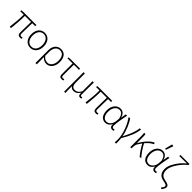

<svg xmlns="http://www.w3.org/2000/svg" viewBox="443 -2589 4603 4603"><g transform="rotate(45 2745.0 -287.0)"><path d="M463 12Q421 12 401.5 -10.5Q382 -33 382 -82Q382 -105 382.5 -147Q383 -189 384 -239Q385 -289 386 -342Q387 -395 388 -440H181Q181 -330 172 -216Q163 -102 152 3L106 0Q121 -105 130.5 -218Q140 -331 140 -440H25V-476L92 -480H531V-440H431Q429 -393 427.5 -339Q426 -285 425 -234Q424 -183 423.5 -141Q423 -99 423 -76Q423 -27 469 -27Q475 -27 484.5 -28.5Q494 -30 510 -33L517 3Q506 7 493 9.5Q480 12 463 12Z M809 12Q764 12 726 -4.5Q688 -21 659.5 -53.5Q631 -86 615 -132.5Q599 -179 599 -239Q599 -300 615 -347Q631 -394 659.5 -426.5Q688 -459 726 -475.5Q764 -492 809 -492Q854 -492 892 -475.5Q930 -459 958.5 -426.5Q987 -394 1003 -347Q1019 -300 1019 -239Q1019 -179 1003 -132.5Q987 -86 958.5 -53.5Q930 -21 892 -4.5Q854 12 809 12ZM809 -27Q847 -27 877.5 -42Q908 -57 929 -85Q950 -113 961.5 -152Q973 -191 973 -239Q973 -287 961.5 -326.5Q950 -366 929 -394Q908 -422 877.5 -437.5Q847 -453 809 -453Q771 -453 740.5 -437.5Q710 -422 689 -394Q668 -366 656.5 -326.5Q645 -287 645 -239Q645 -191 656.5 -152Q668 -113 689 -85Q710 -57 740.5 -42Q771 -27 809 -27Z M1159 180V-255Q1159 -314 1175 -358.5Q1191 -403 1219 -432.5Q1247 -462 1283 -477Q1319 -492 1360 -492Q1458 -492 1507.5 -426Q1557 -360 1557 -247Q1557 -186 1540.5 -138Q1524 -90 1496 -56.5Q1468 -23 1432.5 -5.5Q1397 12 1360 12Q1316 12 1277.5 -4.5Q1239 -21 1201 -65Q1202 -30 1202.5 -0.5Q1203 29 1203 57.5Q1203 86 1203.5 115.5Q1204 145 1204 180ZM1357 -27Q1389 -27 1417 -43Q1445 -59 1466 -88Q1487 -117 1499 -157.5Q1511 -198 1511 -247Q1511 -291 1502.5 -329Q1494 -367 1475.5 -394.5Q1457 -422 1428 -437.5Q1399 -453 1358 -453Q1328 -453 1299.5 -440.5Q1271 -428 1249.5 -402.5Q1228 -377 1215 -338Q1202 -299 1202 -245V-108Q1243 -57 1281.5 -42Q1320 -27 1357 -27Z M1872 12Q1829 12 1812 -10.5Q1795 -33 1795 -82V-442H1623V-476L1690 -480H2012V-442H1839Q1837 -348 1837 -257.5Q1837 -167 1837 -76Q1837 -27 1878 -27Q1889 -27 1900.5 -29.5Q1912 -32 1922 -35L1930 1Q1920 5 1904.5 8.5Q1889 12 1872 12Z M2130 180V-480H2174V-178Q2174 -106 2198.5 -67Q2223 -28 2280 -28Q2299 -28 2317.5 -31.5Q2336 -35 2355 -46.5Q2374 -58 2394 -80Q2414 -102 2435 -139V-480H2479Q2478 -374 2477 -270.5Q2476 -167 2476 -64Q2476 -45 2484.5 -36Q2493 -27 2506 -27Q2517 -27 2534 -33L2542 3Q2534 7 2524 9.5Q2514 12 2500 12Q2465 12 2451 -11.5Q2437 -35 2437 -89H2434Q2403 -37 2365 -13Q2327 11 2283 11Q2246 11 2218 -0.5Q2190 -12 2170 -49Q2170 -8 2170 21.5Q2170 51 2170.5 76Q2171 101 2172 125.5Q2173 150 2175 180Z M3033 12Q2991 12 2971.5 -10.5Q2952 -33 2952 -82Q2952 -105 2952.5 -147Q2953 -189 2954 -239Q2955 -289 2956 -342Q2957 -395 2958 -440H2751Q2751 -330 2742 -216Q2733 -102 2722 3L2676 0Q2691 -105 2700.5 -218Q2710 -331 2710 -440H2595V-476L2662 -480H3101V-440H3001Q2999 -393 2997.5 -339Q2996 -285 2995 -234Q2994 -183 2993.5 -141Q2993 -99 2993 -76Q2993 -27 3039 -27Q3045 -27 3054.5 -28.5Q3064 -30 3080 -33L3087 3Q3076 7 3063 9.5Q3050 12 3033 12Z M3349 12Q3309 12 3276 -3Q3243 -18 3219 -48Q3195 -78 3182 -123Q3169 -168 3169 -228Q3169 -291 3186 -340Q3203 -389 3232 -423Q3261 -457 3299 -474.5Q3337 -492 3378 -492Q3402 -492 3426 -484.5Q3450 -477 3471 -460Q3492 -443 3509 -415.5Q3526 -388 3535 -348H3538L3561 -480H3605Q3595 -429 3584.5 -374Q3574 -319 3565.5 -265.5Q3557 -212 3551.5 -164Q3546 -116 3546 -80Q3546 -56 3560 -41.5Q3574 -27 3594 -27Q3603 -27 3612 -29.5Q3621 -32 3629 -35L3637 1Q3629 5 3617 8.5Q3605 12 3588 12Q3550 12 3526.5 -15Q3503 -42 3511 -96H3508Q3449 12 3349 12ZM3355 -27Q3383 -27 3410.5 -41Q3438 -55 3459.5 -79.5Q3481 -104 3495 -136Q3509 -168 3512 -204L3520 -298Q3508 -348 3491.5 -378.5Q3475 -409 3456 -425.5Q3437 -442 3417 -447.5Q3397 -453 3379 -453Q3347 -453 3317.5 -438Q3288 -423 3265.5 -394.5Q3243 -366 3229 -324Q3215 -282 3215 -228Q3215 -135 3252 -81Q3289 -27 3355 -27Z M3848 180Q3849 163 3849.5 149.5Q3850 136 3850.5 123.5Q3851 111 3851 98Q3851 85 3851 68Q3851 0 3833.5 -77.5Q3816 -155 3788 -229Q3760 -303 3725 -368.5Q3690 -434 3655 -478L3698 -492Q3725 -457 3752.5 -406.5Q3780 -356 3804 -298Q3828 -240 3847 -178Q3866 -116 3875 -56H3879Q3905 -106 3930.5 -158.5Q3956 -211 3977 -264.5Q3998 -318 4013 -372Q4028 -426 4033 -480H4078Q4069 -419 4054 -363.5Q4039 -308 4015.5 -251Q3992 -194 3960 -133Q3928 -72 3885 0Q3890 42 3891.5 90Q3893 138 3893 180Z M4518 7Q4495 -18 4470 -51.5Q4445 -85 4420.5 -121.5Q4396 -158 4373.5 -195.5Q4351 -233 4333 -267Q4299 -222 4268 -172Q4248 -143 4241.5 -104Q4235 -65 4234 -23V0H4192V-358Q4192 -387 4191 -419Q4190 -451 4184 -480H4228Q4233 -463 4234.5 -433Q4236 -403 4236 -372V-185H4240Q4270 -239 4306 -289Q4342 -339 4381 -380.5Q4420 -422 4460 -451Q4500 -480 4536 -492L4541 -449Q4499 -433 4453.5 -395.5Q4408 -358 4360 -301Q4378 -265 4401.5 -225.5Q4425 -186 4452 -146Q4479 -106 4508 -68.5Q4537 -31 4566 0Z M4783 12Q4743 12 4710 -3Q4677 -18 4653 -48Q4629 -78 4616 -123Q4603 -168 4603 -228Q4603 -291 4620 -340Q4637 -389 4666 -423Q4695 -457 4733 -474.5Q4771 -492 4812 -492Q4836 -492 4860 -484.5Q4884 -477 4905 -460Q4926 -443 4943 -415.5Q4960 -388 4969 -348H4972L4995 -480H5039Q5029 -429 5018.5 -374Q5008 -319 4999.5 -265.5Q4991 -212 4985.5 -164Q4980 -116 4980 -80Q4980 -56 4994 -41.5Q5008 -27 5028 -27Q5037 -27 5046 -29.5Q5055 -32 5063 -35L5071 1Q5063 5 5051 8.5Q5039 12 5022 12Q4984 12 4960.5 -15Q4937 -42 4945 -96H4942Q4883 12 4783 12ZM4789 -27Q4817 -27 4844.5 -41Q4872 -55 4893.5 -79.5Q4915 -104 4929 -136Q4943 -168 4946 -204L4954 -298Q4942 -348 4925.5 -378.5Q4909 -409 4890 -425.5Q4871 -442 4851 -447.5Q4831 -453 4813 -453Q4781 -453 4751.5 -438Q4722 -423 4699.5 -394.5Q4677 -366 4663 -324Q4649 -282 4649 -228Q4649 -135 4686 -81Q4723 -27 4789 -27ZM4808 -567 4856 -757 4907 -747 4841 -559Z M5433 183 5397 162Q5425 127 5435.5 110Q5446 93 5446 73Q5446 61 5441.5 52Q5437 43 5423.5 36Q5410 29 5386.5 22.5Q5363 16 5326 8Q5288 1 5254.5 -13.5Q5221 -28 5196.5 -54Q5172 -80 5157.5 -120Q5143 -160 5143 -219Q5143 -261 5156.5 -306Q5170 -351 5192.5 -395.5Q5215 -440 5244 -483Q5273 -526 5305 -563.5Q5337 -601 5369.5 -632Q5402 -663 5430 -684Q5406 -684 5372.5 -683.5Q5339 -683 5303 -683Q5267 -683 5233 -682.5Q5199 -682 5174 -681V-719H5482V-681H5478Q5433 -646 5382.5 -592Q5332 -538 5289 -475Q5246 -412 5218 -345.5Q5190 -279 5190 -220Q5190 -170 5202.5 -136Q5215 -102 5237 -80Q5259 -58 5288.5 -46.5Q5318 -35 5352 -29Q5385 -23 5410.5 -15.5Q5436 -8 5453.5 2.5Q5471 13 5479.5 28.5Q5488 44 5488 66Q5488 86 5475 115.5Q5462 145 5433 183Z"/></g></svg>

Font: hySource Sans Pro Light
Style: Regular
Weight: 300
Designer: Paul D. Hunt
Foundry: Adobe Systems Incorporated
Version: Version 2.021;PS 2.000;hotconv 1.0.86;makeotf.lib2.5.63406